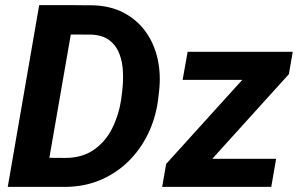

<svg xmlns="http://www.w3.org/2000/svg" viewBox="-20 -731 1165 751"><path d="M230.5 0H72.3L92.8 -114.3L234.9 -113.3Q301.3 -113.3 346.7 -144.8Q392.1 -176.3 418.2 -227.8Q444.3 -279.3 453.6 -339.4L458 -374Q462.4 -411.1 460.9 -449.5Q459.5 -487.8 447 -520.5Q434.6 -553.2 407.7 -573.7Q380.9 -594.2 335 -595.7L172.9 -596.2L192.9 -710.9L339.4 -710.4Q410.6 -709 463.4 -681.4Q516.1 -653.8 549.8 -606.9Q583.5 -560.1 596.7 -499.8Q609.9 -439.5 602.1 -373L598.1 -338.4Q588.4 -267.1 557.9 -205.1Q527.3 -143.1 479.2 -96.9Q431.2 -50.8 368.2 -25.1Q305.2 0.5 230.5 0ZM276.9 -710.9 153.3 0H10.3L133.3 -710.9ZM1060.1 -109.9 1041 0H650.9L669.9 -109.9ZM1109.9 -440.9 710.9 0H614.3L629.9 -89.8L1026.9 -528.3H1125ZM1076.7 -528.3 1057.6 -418.5H694.3L713.9 -528.3Z"/></svg>

Font: Roboto
Style: Bold Italic
Weight: 700
Italic angle: -12°
Designer: Christian Robertson
Foundry: Google
Version: Version 3.0